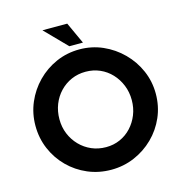

<svg xmlns="http://www.w3.org/2000/svg" viewBox="-129 -1032 1110 1159"><g transform="rotate(-15 426.0 -452.5)"><path d="M50 -367Q50 -443 79 -511Q108 -579 159.5 -631.5Q211 -684 279 -714Q347 -744 425 -744Q502 -744 570 -714Q638 -684 690.5 -631.5Q743 -579 772.5 -511Q802 -443 802 -367Q802 -289 772.5 -221Q743 -153 690.5 -101.5Q638 -50 570 -21Q502 8 425 8Q347 8 279 -21Q211 -50 159.5 -101.5Q108 -153 79 -221Q50 -289 50 -367ZM200 -367Q200 -318 217.5 -275.5Q235 -233 266.5 -200.5Q298 -168 339.5 -150Q381 -132 430 -132Q477 -132 517.5 -150Q558 -168 588 -200.5Q618 -233 635 -275.5Q652 -318 652 -367Q652 -417 634.5 -460Q617 -503 586.5 -535.5Q556 -568 515 -586Q474 -604 426 -604Q378 -604 337 -586Q296 -568 265 -535.5Q234 -503 217 -460Q200 -417 200 -367ZM240 -913H395L457 -778H372Z"/></g></svg>

Font: Josefin Sans Thin
Style: Bold
Weight: 700
Version: Version 2.000